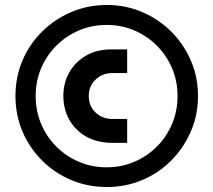

<svg xmlns="http://www.w3.org/2000/svg" viewBox="-20 -735 854 770"><path d="M408 15Q332 15 265.5 -13Q199 -41 148.5 -91.5Q98 -142 70 -208Q42 -274 42 -350Q42 -426 70 -492Q98 -558 148.5 -608Q199 -658 265.5 -686.5Q332 -715 408 -715Q484 -715 550.5 -686.5Q617 -658 667 -608Q717 -558 745.5 -492Q774 -426 774 -350Q774 -274 745.5 -208Q717 -142 667 -91.5Q617 -41 550.5 -13Q484 15 408 15ZM408 -64Q467 -64 518.5 -86Q570 -108 609 -147Q648 -186 670 -238Q692 -290 692 -350Q692 -410 670 -461.5Q648 -513 609 -552Q570 -591 518.5 -613Q467 -635 408 -635Q348 -635 296.5 -613Q245 -591 206 -552Q167 -513 145 -461.5Q123 -410 123 -350Q123 -290 145 -238Q167 -186 206 -147Q245 -108 296.5 -86Q348 -64 408 -64ZM428 -162Q367 -163 323.5 -188.5Q280 -214 257 -256.5Q234 -299 234 -350Q234 -401 257 -443Q280 -485 323.5 -511Q367 -537 428 -537H490V-442H430Q391 -442 363.5 -416Q336 -390 336 -350Q336 -309 363.5 -283.5Q391 -258 430 -258H490V-162Z"/></svg>

Font: MuseoModerno
Style: Bold
Weight: 700
Designer: Pablo Cosgaya, Héctor Gatti, Marcela Romero, and the Authors of The MuseoModerno Project.
Foundry: Omnibus-Type Team
Version: Version 1.001